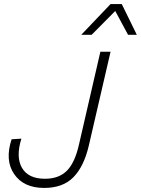

<svg xmlns="http://www.w3.org/2000/svg" viewBox="-20 -914 692 943"><path d="M578 -894 652 -743H609L546 -860L430 -743H379L523 -894ZM197 9Q96 9 49.5 -59Q3 -127 37 -230L85 -233Q57 -143 88 -89.5Q119 -36 201 -36Q270 -36 309.5 -76.5Q349 -117 369 -209L473 -660H523L416 -198Q392 -96 340.5 -43.5Q289 9 197 9Z"/></svg>

Font: Elaine Sans Light
Style: Italic
Weight: 300
Italic angle: -13°
Designer: Wei Huang
Foundry: Wei Huang
Version: Version 2.001;December 24, 2019;FontCreator 12.0.0.2547 64-b